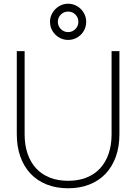

<svg xmlns="http://www.w3.org/2000/svg" viewBox="-20 -994 730 1029"><path d="M345 -780Q319 -780 296.8 -793Q274.5 -806 261.2 -828.2Q248 -850.5 248 -877Q248 -903 261.2 -925.2Q274.5 -947.5 296.8 -960.8Q319 -974 345 -974Q371.5 -974 393.8 -960.8Q416 -947.5 429 -925.2Q442 -903 442 -877Q442 -850.5 429 -828.2Q416 -806 393.8 -793Q371.5 -780 345 -780ZM345 -822Q368 -822 384 -838.2Q400 -854.5 400 -877Q400 -900 384 -916Q368 -932 345 -932Q322.5 -932 306.2 -916Q290 -900 290 -877Q290 -854.5 306.2 -838.2Q322.5 -822 345 -822ZM345 15Q408.5 15 459.5 -5.2Q510.5 -25.5 546 -63Q581.5 -100.5 600.8 -154.2Q620 -208 620 -275V-720H578V-274Q578 -216 562 -169.8Q546 -123.5 516 -91.2Q486 -59 442.8 -42Q399.5 -25 345 -25Q290.5 -25 247.2 -42Q204 -59 174 -91.2Q144 -123.5 128 -169.8Q112 -216 112 -274V-720H70V-275Q70 -208 89.2 -154.2Q108.5 -100.5 144 -63Q179.5 -25.5 230.5 -5.2Q281.5 15 345 15Z"/></svg>

Font: Vela Sans GX ExtLt
Style: Regular
Weight: 200
Designer: Principal design: Mikhail Sharanda - project Manrope.
Design modification: Ravid Balaliev
Foundry: Mikhail Sharanda
Version: Version 1.001